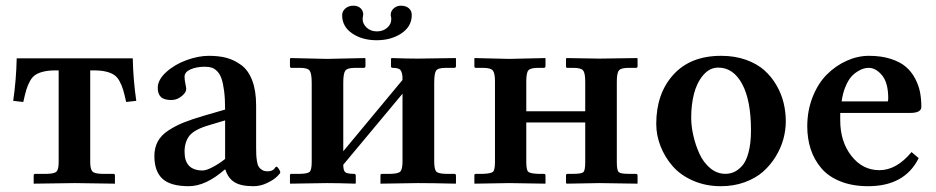

<svg xmlns="http://www.w3.org/2000/svg" viewBox="-20 -638 3255 668"><path d="M306.2 -393.1H293.9V-74.2Q293.9 -49.8 301.3 -41.7Q308.6 -33.7 334 -33.2H375Q379.9 -33.2 379.9 -26.9V1L240.2 -1L97.2 1V-26.9Q97.2 -33.2 103 -33.2H144Q169.9 -33.7 177 -41.5Q184.1 -49.3 184.1 -74.2V-393.1H173.8Q149.4 -393.1 132.6 -389.2Q115.7 -385.3 104.2 -378.2Q92.8 -371.1 84.7 -356.7Q76.7 -342.3 71.8 -326.2Q66.9 -310.1 61 -283.2L25.9 -287.1Q36.6 -360.8 38.1 -435.1H441.9Q443.4 -360.8 454.1 -287.1L418.9 -283.2Q413.1 -310.1 408.2 -326.2Q403.3 -342.3 395.3 -356.7Q387.2 -371.1 375.7 -378.2Q364.3 -385.3 347.4 -389.2Q330.6 -393.1 306.2 -393.1Z M761.7 -47.9Q695.8 9.8 636.7 9.8Q573.2 9.8 545.2 -16.1Q517.1 -42 517.1 -95.2Q517.1 -124 529.1 -146Q541 -168 566.2 -184.3Q591.3 -200.7 619.4 -211.9Q647.5 -223.1 690.9 -235.8L763.2 -256.8Q763.2 -293.9 759.8 -321Q756.3 -348.1 750.7 -364.3Q745.1 -380.4 735.8 -389.9Q726.6 -399.4 716.6 -402.6Q706.5 -405.8 692.9 -405.8Q663.1 -405.8 642.6 -396.5Q622.1 -387.2 622.1 -371.1Q622.1 -360.4 625 -346.7Q627.9 -333 627.9 -328.1Q627.9 -316.4 611.8 -303.2Q595.7 -290 576.2 -290Q550.3 -290 539.6 -300.8Q528.8 -311.5 528.8 -332Q528.8 -360.4 558.1 -387Q587.4 -413.6 628.7 -428.7Q669.9 -443.8 707 -443.8Q741.2 -443.8 767.8 -436.8Q794.4 -429.7 819.1 -411.9Q843.8 -394 857.4 -358.4Q871.1 -322.8 871.1 -271V-126Q871.1 -108.9 871.6 -99.4Q872.1 -89.8 874 -77.1Q876 -64.5 880.1 -57.9Q884.3 -51.3 892.1 -46.6Q899.9 -42 911.1 -42Q919.4 -42 925.3 -44.4Q931.2 -46.9 933.6 -49.8L938 -55.7Q939.9 -58.1 941.9 -58.1Q944.8 -58.1 950 -50.5Q955.1 -43 955.1 -38.1Q955.1 -34.7 943.8 -23.7Q932.6 -12.7 909.7 -1.5Q886.7 9.8 861.8 9.8Q817.9 9.8 795.7 -4.2Q773.4 -18.1 764.2 -47.9ZM763.2 -85V-219.2L706.1 -202.1Q656.7 -187.5 639.2 -166Q622.1 -144 622.1 -109.9Q622.1 -44.9 685.1 -44.9Q697.8 -44.9 720.5 -56.9Q743.2 -68.8 763.2 -85Z M1412.6 -585.9Q1412.6 -545.9 1376.7 -522Q1340.8 -498 1290.5 -498Q1240.2 -498 1205.3 -521.7Q1170.4 -545.4 1170.4 -585Q1170.4 -598.6 1181.4 -608.4Q1192.4 -618.2 1209.5 -618.2Q1225.1 -618.2 1234.4 -609.4Q1243.7 -600.6 1243.7 -587.9Q1243.7 -586.9 1243.2 -584.2Q1242.7 -581.5 1242.7 -580.1Q1241.7 -577.1 1241.7 -571.8Q1241.7 -554.7 1255.9 -541.7Q1270 -528.8 1291.5 -528.8Q1312.5 -528.8 1326.9 -541.3Q1341.3 -553.7 1341.3 -570.8Q1341.3 -577.1 1340.3 -580.1Q1339.4 -582 1339.4 -586.9Q1339.4 -599.6 1349.9 -608.9Q1360.4 -618.2 1374.5 -618.2Q1392.1 -618.2 1402.3 -609.4Q1412.6 -600.6 1412.6 -585.9ZM1117.7 -433.1 1249.5 -436 1251.5 -434.1V-408.2Q1251.5 -401.9 1245.6 -401.9H1215.3Q1188.5 -401.9 1181.4 -392.1Q1174.3 -382.3 1174.3 -350.1V-111.8L1380.4 -359.9Q1380.4 -371.1 1379.6 -377Q1378.9 -382.8 1376 -389.6Q1373 -396.5 1366 -399.2Q1358.9 -401.9 1346.7 -401.9Q1340.3 -401.9 1340.3 -407.2V-434.1L1342.8 -436Q1397.5 -434.1 1433.6 -434.1L1565.4 -436L1566.4 -434.1V-408.2Q1566.4 -401.9 1560.5 -401.9H1530.8Q1503.9 -401.9 1497.3 -392.3Q1490.7 -382.8 1490.7 -350.1V-77.1Q1490.7 -49.3 1497.6 -41.5Q1504.4 -33.7 1530.8 -33.2H1560.5Q1566.4 -33.2 1566.4 -26.9V-1L1565.4 1Q1484.4 -1 1433.6 -1L1303.7 1V-1V-27.8Q1303.7 -33.2 1309.6 -33.2H1339.4Q1366.2 -33.7 1373.3 -41.7Q1380.4 -49.8 1380.4 -77.1V-312L1174.3 -64.9Q1174.3 -45.4 1180.7 -39.3Q1187 -33.2 1211.4 -33.2Q1217.8 -33.2 1217.8 -26.9V-1L1216.3 1Q1156.7 -1 1117.7 -1L989.7 1L988.8 -1V-27.8Q988.8 -33.2 993.7 -33.2H1024.4Q1051.8 -33.7 1058.1 -41Q1064.5 -48.3 1064.5 -75.2V-349.1Q1064.5 -381.8 1057.6 -391.8Q1050.8 -401.9 1024.4 -401.9H994.6Q988.8 -401.9 988.8 -407.2V-434.1L991.7 -436Z M1702.1 -355Q1702.1 -383.8 1694.6 -392.8Q1687 -401.9 1661.1 -401.9H1635.3Q1630.4 -401.9 1630.4 -407.2V-434.1L1631.3 -436L1752 -433.1L1877 -436L1877.9 -434.1V-408.2Q1877.9 -401.9 1872.1 -401.9H1852.1Q1826.2 -401.9 1818.6 -393.6Q1811 -385.3 1811 -355V-251H2016.1V-354Q2016.1 -383.8 2008.8 -392.8Q2001.5 -401.9 1975.1 -401.9H1954.1Q1949.2 -401.9 1949.2 -407.2V-434.1L1951.2 -436L2065.9 -434.1L2196.3 -436L2198.2 -434.1V-407.2Q2198.2 -401.9 2192.4 -401.9H2166Q2141.1 -401.9 2133.5 -393.1Q2126 -384.3 2126 -354V-74.2Q2126 -45.4 2132.6 -39.3Q2139.2 -33.2 2166 -33.2H2192.4Q2198.2 -33.2 2198.2 -26.9V-1L2197.3 1L2065.9 -1L1952.1 1L1949.2 -1V-26.9Q1949.2 -33.2 1954.1 -33.2H1975.1Q2003.4 -33.2 2009.8 -39.3Q2016.1 -45.4 2016.1 -74.2V-211.9H1811V-75.2Q1811 -46.4 1817.9 -40.3Q1824.7 -34.2 1852.1 -33.2H1872.1Q1877.9 -33.2 1877.9 -26.9V-1L1877 1L1752 -1L1631.3 1L1630.4 -1V-27.8Q1630.4 -33.2 1635.3 -33.2H1661.1Q1688.5 -34.2 1695.3 -40.5Q1702.1 -46.9 1702.1 -75.2Z M2479 -402.8Q2448.7 -402.8 2426.5 -376.5Q2404.3 -350.1 2394.5 -311.8Q2384.8 -273.4 2384.8 -229Q2384.8 -199.7 2392.1 -167Q2399.4 -134.3 2413.3 -103.5Q2427.2 -72.8 2450.9 -53Q2474.6 -33.2 2503.9 -33.2Q2519.5 -33.2 2533.4 -39.3Q2547.4 -45.4 2561.5 -60.5Q2575.7 -75.7 2584.2 -107.4Q2592.8 -139.2 2592.8 -184.1Q2592.8 -289.1 2562 -345.9Q2531.2 -402.8 2479 -402.8ZM2263.2 -207Q2263.2 -312.5 2322.8 -378.2Q2382.3 -443.8 2488.8 -443.8Q2536.1 -443.8 2574.7 -430.2Q2613.3 -416.5 2638.7 -394Q2664.1 -371.6 2681.4 -341.6Q2698.7 -311.5 2706.3 -280Q2713.9 -248.5 2713.9 -215.8Q2713.9 -184.6 2705.3 -153.6Q2696.8 -122.6 2678.5 -92.8Q2660.2 -63 2634.3 -40.3Q2608.4 -17.6 2570.6 -3.9Q2532.7 9.8 2487.8 9.8Q2435.1 9.8 2391.1 -9.5Q2347.2 -28.8 2320.1 -60.1Q2293 -91.3 2278.1 -129.4Q2263.2 -167.5 2263.2 -207Z M2908.2 -285.2H3068.4Q3070.3 -287.1 3070.3 -295.9Q3070.3 -350.1 3048.8 -376Q3027.3 -401.9 3002.4 -401.9Q2994.6 -401.9 2985.8 -399.7Q2977.1 -397.5 2964.4 -389.9Q2951.7 -382.3 2941.2 -370.4Q2930.7 -358.4 2921.4 -336.2Q2912.1 -314 2908.2 -285.2ZM3151.4 -108.9 3176.3 -87.9Q3127.9 9.8 3000.5 9.8Q2945.3 9.8 2903.6 -7.1Q2861.8 -23.9 2837.2 -53.2Q2812.5 -82.5 2800.5 -119.1Q2788.6 -155.8 2788.6 -198.2Q2788.6 -253.4 2807.4 -300.8Q2826.2 -348.1 2856.7 -378.7Q2887.2 -409.2 2925.5 -426.5Q2963.9 -443.8 3003.4 -443.8Q3045.9 -443.8 3078.6 -433.3Q3111.3 -422.9 3131.1 -406Q3150.9 -389.2 3163.6 -365.2Q3176.3 -341.3 3180.9 -317.4Q3185.5 -293.5 3185.5 -266.1Q3185.5 -245.1 3146.5 -245.1H2903.3V-219.2Q2903.3 -145.5 2942.1 -95.7Q2981 -45.9 3039.6 -45.9Q3099.1 -45.9 3151.4 -108.9Z"/></svg>

Font: Linux Libertine G
Style: Semibold
Weight: 600
Designer: Philipp H. Poll
Foundry: Philipp H. Poll
Version: Version 5.1.1